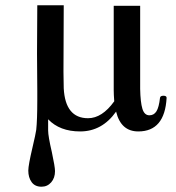

<svg xmlns="http://www.w3.org/2000/svg" viewBox="-20 -483 664 726"><path d="M610 -113Q603 14 503 14Q437 14 419 -61Q366 14 283 14Q206 14 162 -32V10Q162 32 176 92Q188 148 188 164Q188 190 173.5 206.5Q159 223 137 223Q112 223 99.5 205.5Q87 188 87 162Q87 142 103 74Q115 23 117 8Q121 -29 121 -105V-140L120 -281L121 -463H221L220 -211L221 -149Q227 -36 313 -36Q366 -36 412 -100Q410 -126 410 -142V-461H510V-147Q511 -96 518.5 -71.5Q526 -47 545 -47Q562 -47 571.5 -62Q581 -77 585 -113Q586 -121 598 -121Q610 -121 610 -113Z"/></svg>

Font: Shippori Mincho SemiBold
Style: Regular
Weight: 600
Designer: FONTDASU
Foundry: FONTDASU / Google Inc. / but / Adobe
Version: Version 3.110; ttfautohint (v1.8.3)